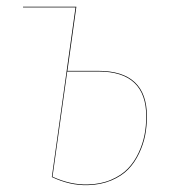

<svg xmlns="http://www.w3.org/2000/svg" viewBox="-20 -537 510 566"><path d="M270 -328.1Q413.1 -328.1 413.1 -193.8Q413.1 -165.5 408 -138.7Q402.8 -111.8 390.1 -85Q377.4 -58.1 358.2 -38.1Q338.9 -18.1 308.1 -5.1Q277.3 7.8 238.8 8.8Q186.5 10.3 132.8 -15.1L202.6 -515.1H47.9V-517.1H205.1L178.7 -328.1ZM238.8 6.8Q277.3 5.9 307.6 -7.1Q337.9 -20 356.9 -39.8Q376 -59.6 388.4 -86.2Q400.9 -112.8 406 -139.2Q411.1 -165.5 411.1 -193.8Q411.1 -326.2 270 -326.2H178.2L134.8 -16.1Q188 8.3 238.8 6.8Z"/></svg>

Font: Fira Sans Compressed Two
Style: Italic
Weight: 100
Width: 3
Italic angle: -8°
Designer: Carrois Corporate & Edenspiekermann AG
Foundry: Carrois Corporate GbR & Edenspiekermann AG
Version: Version 4.203;PS 004.203;hotconv 1.0.88;makeotf.lib2.5.64775